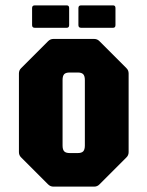

<svg xmlns="http://www.w3.org/2000/svg" viewBox="-20 -695 549 715"><path d="M179 0Q167.5 0 159 -8.5L59 -108.5Q50.5 -116.5 50.5 -128.5V-421.5Q50.5 -433.5 59 -441.5L159 -541.5Q167.5 -550 179 -550H330.5Q342.5 -550 350.5 -541.5L450.5 -441.5Q459 -433.5 459 -421.5V-128.5Q459 -116.5 450.5 -108.5L350.5 -8.5Q342.5 0 330.5 0ZM240 -125H269.5Q284 -125 290 -131.5Q296 -138 296 -153V-397Q296 -412 290 -418.5Q284 -425 269.5 -425H240Q224.5 -425 218.8 -418.5Q213 -412 213 -397V-153Q213 -138 219 -131.5Q225 -125 240 -125ZM109.5 -591.5Q99.5 -591.5 99.5 -601.5V-665Q99.5 -675 109.5 -675H228.5Q237.5 -675 237.5 -665V-601.5Q237.5 -591.5 228.5 -591.5ZM282 -591.5Q272 -591.5 272 -601.5V-665Q272 -675 282 -675H401Q410 -675 410 -665V-601.5Q410 -591.5 401 -591.5Z"/></svg>

Font: Jaro 24pt
Style: Regular
Weight: 400
Designer: Agyei Archer, Celine Hurka, Mirko Velimirović
Version: Version 1.000